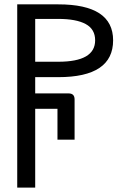

<svg xmlns="http://www.w3.org/2000/svg" viewBox="-20 -684 575 876"><path d="M58.6 -664.1H246.1Q496.1 -664.1 496.1 -500Q496.1 -332 246.1 -332H140.6V-257.8H293Q320.3 -257.8 320.3 -230.5V-46.9H242.2V-187.5H140.6V171.9H58.6ZM140.6 -402.3H246.1Q414.1 -402.3 414.1 -500Q414.1 -550.8 371.1 -574.2Q328.1 -597.7 246.1 -597.7H140.6Z"/></svg>

Font: 和音 by 宁静之雨，公众号njzyshare
Style: Regular
Weight: 400
Designer: Steve Matteson
Foundry: Ascender Corporation
Version: Version 6.00;June 8, 2018;FontCreator 11.0.0.2388 32-bit